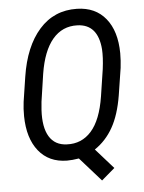

<svg xmlns="http://www.w3.org/2000/svg" viewBox="-57 -767 701 932"><g transform="rotate(-5 293.5 -300.5)"><path d="M380.4 -32.7 466.8 64.9 402.3 120.1 299.3 3.9Q267.1 9.3 241.2 9.3Q153.3 8.3 103.5 -53.7Q53.7 -115.7 52.2 -223.6Q51.8 -259.3 56.2 -293.5L74.7 -414.1Q97.2 -560.1 169.4 -641.6Q241.7 -723.1 353 -720.7Q442.9 -718.8 492.9 -657.2Q543 -595.7 543.9 -487.8Q543.9 -451.7 539.6 -416.5L519 -284.7Q503.4 -189.9 469.2 -129.6Q435.1 -69.3 380.4 -32.7ZM452.6 -418Q460 -475.1 457.5 -514.6Q447.8 -637.2 348.1 -640.6Q274.9 -643.1 227.5 -587.2Q180.2 -531.2 162.6 -420.9L142.6 -286.1L139.2 -246.6Q134.3 -162.1 161.9 -116.7Q189.5 -71.3 247.6 -69.3Q319.3 -65.9 366.9 -119.4Q414.6 -172.9 432.6 -287.1Z"/></g></svg>

Font: TypoPRO Roboto
Style: Italic
Weight: 400
Italic angle: -12°
Designer: Google
Version: Version 2.136; 2016